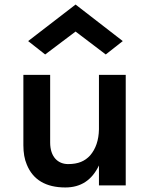

<svg xmlns="http://www.w3.org/2000/svg" viewBox="-20 -817 667 846"><path d="M416 0H534V-487H416V-247C415 -199 402 -161 377 -132C354 -107 325 -94 280 -94C236 -94 201 -125 201 -189V-487H83V-177C83 -144 88 -115 98 -92C125 -25 182 9 268 9C336 9 385 -23 416 -88ZM313 -797 104 -636 179 -577 313 -678 446 -577 521 -636Z"/></svg>

Font: Karla
Style: Bold Stencil
Weight: 400
Designer: Jonathan Pinhorn
Version: Version 1.000